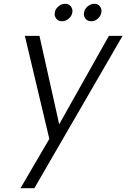

<svg xmlns="http://www.w3.org/2000/svg" viewBox="-20 -735 666 1012"><path d="M307 -623Q288 -623 278 -635Q268 -647 268 -661Q268 -665 269 -669Q272 -688 288 -701.5Q304 -715 323 -715Q342 -715 352 -703Q362 -691 362 -677Q362 -673 361 -669Q358 -650 342 -636.5Q326 -623 307 -623ZM461 -623Q442 -623 432 -635Q422 -647 422 -661Q422 -665 423 -669Q426 -688 442 -701.5Q458 -715 477 -715Q496 -715 505.5 -703Q515 -691 515 -677Q515 -673 514 -669Q511 -650 495.5 -636.5Q480 -623 461 -623ZM626 -546 161 257H88L240 -3L111 -546H188L292 -80L554 -546Z"/></svg>

Font: Fz Poppins Light
Style: Italic
Weight: 300
Italic angle: -10°
Designer: Ninad Kale (Devanagari), Jonny Pinhorn (Latin)
Foundry: Indian Type Foundry
Version: Vit hóa bi Vntype.Com & FontZin.Com